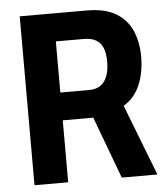

<svg xmlns="http://www.w3.org/2000/svg" viewBox="-51 -732 673 778"><g transform="rotate(-5 286.0 -343.5)"><path d="M58 0V-687H330Q405 -687 449.5 -660Q494 -633 514 -586.5Q534 -540 534 -482Q534 -417 512.5 -366.5Q491 -316 446 -289L558 0H413L319 -252H195V0ZM195 -365H311Q355 -365 375 -394Q395 -423 395 -473Q395 -506 386.5 -528Q378 -550 359 -561.5Q340 -573 308 -573H195Z"/></g></svg>

Font: Archivo Condensed
Style: Bold
Weight: 700
Width: 3
Designer: Hector Gatti
Foundry: Omnibus-Type
Version: Version 2.001